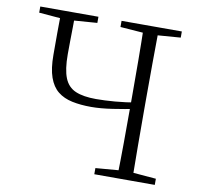

<svg xmlns="http://www.w3.org/2000/svg" viewBox="-80 -807 921 891"><g transform="rotate(10 380.5 -361.5)"><path d="M160 -684 39 -694V-723H313V-694L178 -684ZM352 -305Q302 -305 262 -313.5Q222 -322 194.5 -344Q167 -366 152.5 -407Q138 -448 138 -513Q138 -566 138 -618.5Q138 -671 139 -723H205Q205 -692 204.5 -658Q204 -624 203.5 -590.5Q203 -557 203 -527Q203 -455 219 -415.5Q235 -376 271.5 -360.5Q308 -345 368 -345Q408 -345 457 -349Q506 -353 564 -363V-333Q509 -322 452.5 -313.5Q396 -305 352 -305ZM421 0V-29L556 -40H574L706 -29V0ZM528 0Q530 -83 530.5 -167Q531 -251 531 -342V-390Q531 -474 530.5 -557.5Q530 -641 528 -723H599Q598 -641 597.5 -557.5Q597 -474 597 -390V-333Q597 -249 597.5 -166Q598 -83 599 0ZM556 -684 422 -694V-723H706V-694L574 -684Z"/></g></svg>

Font: Source Han Serif JP VF
Style: Regular
Weight: 250
Designer: Ryoko NISHIZUKA 西塚涼子 (kana & ideographs); Frank Grießhammer (Latin, Greek & Cyrillic); Wenlong ZHANG 张文龙 (bopomofo); San
Foundry: Adobe
Version: Version 2.001;hotconv 1.1.0;makeotfexe 2.6.0